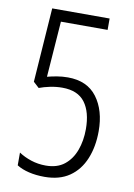

<svg xmlns="http://www.w3.org/2000/svg" viewBox="-83 -767 578 830"><g transform="rotate(10 206.0 -352.5)"><path d="M197 -432Q282 -432 325 -374.5Q368 -317 368 -226Q368 -158 346 -104.5Q324 -51 280.5 -21Q237 9 171 9Q134 9 102.5 1.5Q71 -6 49 -20V-76Q73 -60 103.5 -50Q134 -40 168 -40Q218 -40 249.5 -65Q281 -90 296.5 -132Q312 -174 312 -225Q312 -300 280.5 -342Q249 -384 181 -384Q154 -384 127.5 -378.5Q101 -373 80 -365L55 -388L78 -714H330V-664H125L107 -419Q126 -424 149 -428Q172 -432 197 -432Z"/></g></svg>

Font: Noto Sans ExtraCondensed Light
Style: Regular
Weight: 300
Width: 2
Designer: Monotype Design Team
Foundry: Monotype Imaging Inc.
Version: Version 2.013; ttfautohint (v1.8.4.7-5d5b)